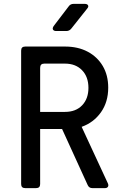

<svg xmlns="http://www.w3.org/2000/svg" viewBox="-20 -970 640 990"><path d="M110 0Q89 0 89 -21V-709Q89 -730 110 -730H315Q382 -730 432 -703.5Q482 -677 510 -629.5Q538 -582 538 -518Q538 -444 500.5 -391Q463 -338 401 -316L536 -25Q541 -14 536.5 -7Q532 0 521 0H456Q439 0 432 -16L300 -305H187V-21Q187 0 166 0ZM187 -393H315Q371 -393 403.5 -427Q436 -461 436 -517Q436 -574 403 -608Q370 -642 315 -642H208Q187 -642 187 -620ZM270 -810Q258 -810 253.5 -817Q249 -824 257 -836L334 -937Q343 -950 359 -950H417Q430 -950 434 -942.5Q438 -935 429 -925L348 -823Q338 -810 322 -810Z"/></svg>

Font: Pitagon Sans Mono Medium
Style: Regular
Weight: 500
Monospace: yes
Designer: Travis Tran
Foundry: Pitagon
Version: Version 1.001; ttfautohint (v1.8.4.7-5d5b);gftools[0.9.26]